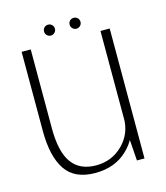

<svg xmlns="http://www.w3.org/2000/svg" viewBox="-104 -758 730 845"><g transform="rotate(-15 261.0 -336.0)"><path d="M417 0H451.5V-592H409.5V-105ZM92 -593H50.5V-233Q50.5 -116.5 91.8 -55.2Q133 6 226.5 6Q316.5 6 373.2 -48.2Q430 -102.5 430 -170L410 -196Q410 -124 360.5 -74.8Q311 -25.5 239 -25.5Q165 -25.5 128.5 -75.8Q92 -126 92 -233ZM193.5 -629Q204 -629 211.2 -636.2Q218.5 -643.5 218.5 -653.5Q218.5 -664.5 211.2 -671.5Q204 -678.5 193.5 -678.5Q183.5 -678.5 176.2 -671.5Q169 -664.5 169 -653.5Q169 -643.5 176.2 -636.2Q183.5 -629 193.5 -629ZM310 -629Q320.5 -629 327.8 -636.2Q335 -643.5 335 -653.5Q335 -664.5 327.8 -671.5Q320.5 -678.5 310 -678.5Q300 -678.5 292.8 -671.5Q285.5 -664.5 285.5 -653.5Q285.5 -643.5 292.8 -636.2Q300 -629 310 -629Z"/></g></svg>

Font: Anybody UltraCondensed Thin ExtraLight
Style: Regular
Weight: 250
Version: Version 1.111